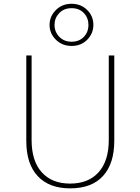

<svg xmlns="http://www.w3.org/2000/svg" viewBox="-20 -986 747 1023"><path d="M244.1 -853.5Q244.1 -898.4 277.3 -932.1Q310.5 -965.8 361.3 -965.8Q411.1 -965.8 444.3 -933.1Q477.5 -900.4 477.5 -853.5Q477.5 -807.6 444.8 -774.4Q412.1 -741.2 361.3 -741.2Q311.5 -741.2 277.8 -774.4Q244.1 -807.6 244.1 -853.5ZM270.5 -853.5Q270.5 -816.4 295.9 -790Q321.3 -763.7 361.3 -763.7Q401.4 -763.7 426.3 -789.1Q451.2 -814.5 451.2 -853.5Q451.2 -890.6 426.8 -916.5Q402.3 -942.4 361.3 -942.4Q320.3 -942.4 295.4 -916Q270.5 -889.6 270.5 -853.5ZM120.1 -235.4V-690.4H148.4V-240.2Q148.4 -127.9 202.6 -67.9Q256.8 -7.8 353.5 -7.8Q451.2 -7.8 505.4 -68.4Q559.6 -128.9 559.6 -240.2V-690.4H588.9V-235.4Q588.9 -114.3 528.8 -48.3Q468.8 17.6 353.5 17.6Q242.2 17.6 181.2 -47.4Q120.1 -112.3 120.1 -235.4Z"/></svg>

Font: Gothic A1 Thin
Style: Regular
Weight: 250
Designer: HanYang I&C Co.,Ltd.
Foundry: HanYang I&C Co.,Ltd.
Version: Version 2.50